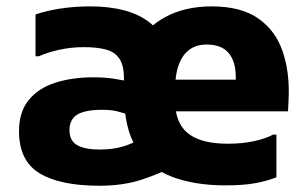

<svg xmlns="http://www.w3.org/2000/svg" viewBox="-20 -582 984 614"><path d="M701 10.8Q601.8 10.8 529 -17.1Q456.2 -45.1 416.7 -108.1Q377.2 -171.1 377.2 -275.4Q377.2 -365.3 411.5 -429.5Q445.8 -493.7 508.9 -527.7Q572.1 -561.6 657.2 -561.6Q750.8 -561.6 806.2 -522.8Q861.6 -484 884.4 -416.2Q907.2 -348.4 902.8 -262.4L901.1 -226H458V-327.2H734V-335.2Q734 -385 711.3 -412.3Q688.6 -439.6 640.4 -439.6Q608.2 -439.6 585.9 -423.3Q563.5 -407.1 551.7 -374.9Q539.8 -342.8 539.8 -295.4V-261.4Q539.8 -213.1 558.1 -182.4Q576.3 -151.7 614 -137.1Q651.7 -122.4 709.2 -122.4Q756 -122.4 794.1 -131Q832.2 -139.6 853.2 -151.6H864V-15Q833.7 -3 795.7 3.9Q757.8 10.8 701 10.8ZM297.4 12Q172.9 12 106.8 -27.7Q40.8 -67.4 40.8 -162.8Q40.8 -223.6 71.4 -261.6Q102 -299.6 155.9 -317.2Q209.8 -334.8 279 -334.8Q316.1 -334.8 346.6 -329.9Q377.1 -325 384.6 -323.2H442.6V-217.6H384.6Q372 -221.5 354.5 -226.1Q337.1 -230.8 306.2 -230.8Q252.5 -230.8 227.4 -215.7Q202.2 -200.7 202.2 -165.6Q202.2 -131.4 227.3 -117.6Q252.4 -103.8 297.4 -103.8Q340.3 -103.8 371.4 -112.9Q402.5 -122 425 -136.4H469.4L533.4 -49.4Q489.3 -25.7 430.9 -6.8Q372.4 12 297.4 12ZM376.4 -236.8V-330.8Q376.4 -372.4 362 -394.1Q347.7 -415.8 319.1 -423.5Q290.6 -431.2 248.4 -431.2Q205.2 -431.2 166.8 -422.2Q128.4 -413.3 104.4 -402H93.6V-535.8Q129.6 -548 174.4 -554.8Q219.3 -561.6 268.8 -561.6Q330 -561.6 379.2 -548.4Q428.3 -535.2 462.9 -506.4Q497.5 -477.7 515.9 -431.9Q534.2 -386.2 534.2 -320.8V-236.8Z"/></svg>

Font: Kufam
Style: Regular
Weight: 400
Designer: Wael Morcos, Artur Schmal
Foundry: Original Type
Version: Version 1.301; ttfautohint (v1.8.3)